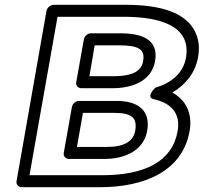

<svg xmlns="http://www.w3.org/2000/svg" viewBox="-20 -756 850 801"><path d="M721 -209C699 -83 586 -25 405 -25H103L220 -686H494C634 -686 723 -655 750 -590C758 -570 761 -546 756 -516C745 -451 695 -410 628 -390C628 -390 585 -350 622 -342C696 -326 734 -281 721 -209ZM771 -209C784 -284 755 -339 699 -370C752 -401 794 -450 806 -516C813 -553 810 -586 798 -615C760 -706 646 -736 503 -736H204C193 -736 177 -726 174 -711L49 0C47 11 55 25 70 25H396C582 25 741 -41 771 -209ZM594 -210C609 -294 557 -335 467 -335H309C294 -335 282 -321 280 -310L246 -118C243 -103 256 -93 267 -93H417C498 -93 579 -126 594 -210ZM544 -210C536 -167 500 -143 426 -143H301L326 -285H458C533 -285 553 -262 544 -210ZM627 -501C643 -592 571 -617 482 -617H359C344 -617 332 -603 330 -592L298 -413C295 -398 308 -388 319 -388H449C531 -388 612 -417 627 -501ZM577 -501C570 -460 535 -439 457 -438H353L375 -567H473C560 -567 586 -550 577 -501Z"/></svg>

Font: Asimov
Style: XWidOuIt
Weight: 500
Designer: Google
Version: Version 2.000980; 2014